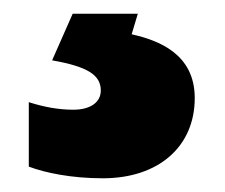

<svg xmlns="http://www.w3.org/2000/svg" viewBox="-20 -20 328 280"><path d="M264 123C264 59 212 39 172 30L181 0H86L56 68C107 77 127 89 127 112C127 129 112 140 87 140C65 140 44 136 22 129V223C46 232 84 240 130 240C211 240 264 194 264 123Z"/></svg>

Font: Noto Sans Kannada Black
Style: Regular
Weight: 900
Designer: Jelle Bosma - Monotype Design Team
Foundry: Monotype Imaging Inc.
Version: Version 2.005